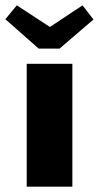

<svg xmlns="http://www.w3.org/2000/svg" viewBox="-56 -699 370 719"><path d="M167 -517 294 -626 253 -679 131 -598 7 -679 -36 -627 89 -517ZM44 0H215V-460H44Z"/></svg>

Font: FilmFarsi_V5 Display
Style: Regular
Weight: 400
Designer: Borna Izadpanah
Foundry: Borna Izadpanah
Version: Version 1.000;PS 001.000;hotconv 1.0.88;makeotf.lib2.5.64775